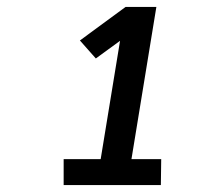

<svg xmlns="http://www.w3.org/2000/svg" viewBox="-20 -858 640 555"><path d="M164 -323V-398H271L327 -740L257 -689L211 -741L343 -838H432L360 -398H446L445 -323Z"/></svg>

Font: Iosevka Etoile
Style: Bold Italic
Weight: 700
Italic angle: -9°
Designer: Belleve Invis
Foundry: Belleve Invis
Version: Version 28.1.0; ttfautohint (v1.8.4)